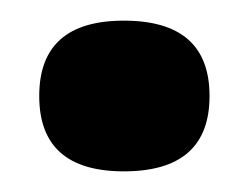

<svg xmlns="http://www.w3.org/2000/svg" viewBox="-20 -154 241 186"><path d="M100 12Q18 12 18 -61Q18 -134 100 -134Q183 -134 183 -61Q183 12 100 12Z"/></svg>

Font: Bricolage Grotesque 96pt SemiBold
Style: Regular
Weight: 600
Designer: Mathieu Triay
Foundry: Atelier Triay
Version: Version 1.001; ttfautohint (v1.8.4.7-5d5b);gftools[0.9.33.de